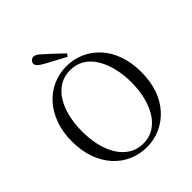

<svg xmlns="http://www.w3.org/2000/svg" viewBox="-256 -1104 1278 1278"><g transform="rotate(-45 383.5 -464.5)"><path d="M448 -802 435 -783Q400 -802 365.5 -820Q331 -838 297 -857Q265 -874 252.5 -887Q240 -900 240 -912Q240 -925 250 -935Q260 -945 275 -945Q287 -945 301 -936Q315 -927 337 -905Q364 -882 391.5 -855.5Q419 -829 448 -802ZM383 16Q317 16 257.5 -9.5Q198 -35 153 -84Q108 -133 82 -203.5Q56 -274 56 -364Q56 -453 82 -523.5Q108 -594 153 -643.5Q198 -693 257.5 -719Q317 -745 383 -745Q450 -745 509 -719.5Q568 -694 613.5 -645Q659 -596 684.5 -525Q710 -454 710 -364Q710 -275 684.5 -204.5Q659 -134 613.5 -85Q568 -36 509 -10Q450 16 383 16ZM383 -18Q440 -18 483.5 -45.5Q527 -73 556 -120.5Q585 -168 600 -230.5Q615 -293 615 -364Q615 -434 600 -496.5Q585 -559 556 -607Q527 -655 483.5 -682Q440 -709 383 -709Q326 -709 282.5 -682Q239 -655 209.5 -607Q180 -559 165.5 -496.5Q151 -434 151 -364Q151 -293 165.5 -230.5Q180 -168 209.5 -120.5Q239 -73 282.5 -45.5Q326 -18 383 -18Z"/></g></svg>

Font: Noto Serif JP ExtraLight
Style: Regular
Weight: 400
Version: Version 2.003-H1;hotconv 1.1.1;makeotfexe 2.6.0